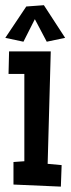

<svg xmlns="http://www.w3.org/2000/svg" viewBox="-21 -691 266 724"><path d="M211.4 -68.4 208.5 12.7 29.8 4.9V-80.1L70.8 -83V-412.1H11.2L13.2 -497.1H170.4L158.7 -73.2ZM224.6 -548.3 155.3 -533.7 110.4 -618.7 67.4 -533.7 -1 -548.3 78.1 -666.5 144.5 -671.4Z"/></svg>

Font: Maiden Orange
Style: Regular
Weight: 400
Designer: Astigmatic (AOETI)
Foundry: Astigmatic (AOETI)
Version: Version 1.000